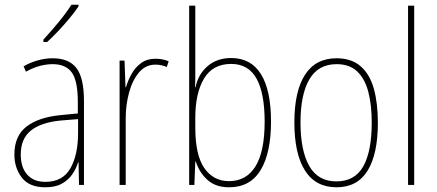

<svg xmlns="http://www.w3.org/2000/svg" viewBox="-20 -784 1852 814"><path d="M203 -537Q272 -537 304 -495.5Q336 -454 336 -356V0H315L313 -96H311Q303 -69 286.5 -45Q270 -21 242.5 -5.5Q215 10 172 10Q104 10 72.5 -31Q41 -72 41 -129Q41 -208 92.5 -247.5Q144 -287 237 -296L310 -303V-351Q310 -441 284.5 -476.5Q259 -512 203 -512Q179 -512 150.5 -505Q122 -498 90 -480L80 -503Q108 -519 140 -528Q172 -537 203 -537ZM237 -273Q154 -265 111 -230.5Q68 -196 68 -129Q68 -74 95.5 -43.5Q123 -13 172 -13Q246 -13 278.5 -70.5Q311 -128 311 -220V-279ZM313 -757Q297 -733 274 -705.5Q251 -678 226.5 -652Q202 -626 180 -606H164V-616Q198 -653 228.5 -690Q259 -727 283 -764H313Z M639 -535Q653 -535 667.5 -532.5Q682 -530 695 -524L687 -500Q678 -504 665.5 -507Q653 -510 639 -510Q597 -510 569 -476.5Q541 -443 527 -391Q513 -339 513 -283V0H487V-527H508L512 -414H514Q522 -442 537.5 -470Q553 -498 578 -516.5Q603 -535 639 -535Z M808 -494Q808 -475 808 -453Q808 -431 807 -414H809Q820 -469 860 -503.5Q900 -538 960 -538Q1044 -538 1086.5 -469.5Q1129 -401 1129 -268Q1129 -136 1085 -63Q1041 10 951 10Q895 10 860.5 -20.5Q826 -51 810 -99H808L804 0H782V-760H808ZM960 -513Q882 -513 845 -451Q808 -389 808 -285V-243Q808 -126 846.5 -71Q885 -16 951 -16Q1024 -16 1063 -78.5Q1102 -141 1102 -268Q1102 -389 1067.5 -451Q1033 -513 960 -513Z M1582 -264Q1582 -131 1538.5 -60.5Q1495 10 1407 10Q1318 10 1273 -61Q1228 -132 1228 -265Q1228 -397 1273 -467Q1318 -537 1407 -537Q1470 -537 1509 -503Q1548 -469 1565 -407.5Q1582 -346 1582 -264ZM1254 -265Q1254 -146 1291 -80.5Q1328 -15 1406 -15Q1484 -15 1520 -78.5Q1556 -142 1556 -265Q1556 -339 1541.5 -394.5Q1527 -450 1494.5 -481Q1462 -512 1407 -512Q1329 -512 1291.5 -447.5Q1254 -383 1254 -265Z M1736 0H1710V-760H1736Z"/></svg>

Font: Noto Sans Tamil Condensed Thin
Style: Regular
Weight: 100
Width: 3
Designer: Jelle Bosma - Monotype Design Team
Foundry: Monotype Imaging Inc.
Version: Version 2.004; ttfautohint (v1.8.4.7-5d5b)